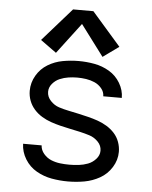

<svg xmlns="http://www.w3.org/2000/svg" viewBox="-54 -813 685 867"><g transform="rotate(5 288.0 -380.0)"><path d="M182 -566 288 -706 393 -566 465 -618 334 -768H242L110 -618ZM286 8Q324 8 360.5 1.5Q397 -5 430 -23.5Q463 -42 483.5 -75Q504 -108 504 -145Q504 -168 496 -190Q488 -212 472.5 -229Q457 -246 437 -258Q417 -270 395.5 -277.5Q374 -285 351.5 -290.5Q329 -296 306.5 -301Q284 -306 261.5 -310.5Q239 -315 217.5 -322Q196 -329 179 -347Q162 -365 162 -388Q162 -408 176 -424.5Q190 -441 209 -449Q228 -457 248 -460Q268 -463 288 -463Q308 -463 328 -460Q348 -457 366.5 -449Q385 -441 398.5 -425Q412 -409 412 -389H496Q496 -424 477 -456Q458 -488 426.5 -506.5Q395 -525 359.5 -531.5Q324 -538 288 -538Q252 -538 216 -531.5Q180 -525 148.5 -506Q117 -487 98 -454.5Q79 -422 79 -385Q79 -362 87 -340.5Q95 -319 110.5 -301.5Q126 -284 146 -272Q166 -260 187.5 -252.5Q209 -245 231.5 -239.5Q254 -234 276 -229.5Q298 -225 320.5 -220Q343 -215 365 -208Q387 -201 404 -183.5Q421 -166 421 -143Q421 -122 405.5 -105Q390 -88 370 -80.5Q350 -73 329 -70.5Q308 -68 286 -68Q265 -68 244 -70.5Q223 -73 203.5 -81Q184 -89 169.5 -106Q155 -123 154 -144H70Q71 -107 91 -74.5Q111 -42 143.5 -23.5Q176 -5 212.5 1.5Q249 8 286 8Z"/></g></svg>

Font: Iosevka SS01 Extended
Style: Regular
Weight: 400
Width: 7
Monospace: yes
Designer: Belleve Invis
Foundry: Belleve Invis
Version: Version 3.4.7; ttfautohint (v1.8.3)